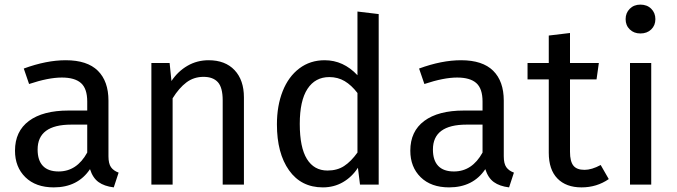

<svg xmlns="http://www.w3.org/2000/svg" viewBox="-20 -800 2934 832"><path d="M494 -52 473 12Q432 7 407 -11Q382 -29 370 -67Q317 12 213 12Q135 12 90 -32Q45 -76 45 -147Q45 -231 105.5 -276Q166 -321 277 -321H358V-360Q358 -416 331 -440Q304 -464 248 -464Q190 -464 106 -436L83 -503Q181 -539 265 -539Q358 -539 404 -493.5Q450 -448 450 -364V-123Q450 -91 461 -75.5Q472 -60 494 -52ZM358 -139V-260H289Q143 -260 143 -152Q143 -105 166 -81Q189 -57 234 -57Q313 -57 358 -139Z M1037 -378V0H945V-365Q945 -421 924 -444Q903 -467 862 -467Q820 -467 788 -443Q756 -419 728 -374V0H636V-527H715L723 -449Q751 -491 792.5 -515Q834 -539 884 -539Q956 -539 996.5 -496Q1037 -453 1037 -378Z M1621 -739V0H1540L1531 -73Q1505 -33 1466 -10.5Q1427 12 1379 12Q1285 12 1232.5 -62Q1180 -136 1180 -261Q1180 -342 1205 -405Q1230 -468 1277 -503.5Q1324 -539 1387 -539Q1468 -539 1529 -474V-750ZM1529 -139V-397Q1503 -431 1473.5 -448.5Q1444 -466 1407 -466Q1346 -466 1312.5 -415Q1279 -364 1279 -263Q1279 -161 1310 -111Q1341 -61 1399 -61Q1441 -61 1471 -80.5Q1501 -100 1529 -139Z M2207 -52 2186 12Q2145 7 2120 -11Q2095 -29 2083 -67Q2030 12 1926 12Q1848 12 1803 -32Q1758 -76 1758 -147Q1758 -231 1818.5 -276Q1879 -321 1990 -321H2071V-360Q2071 -416 2044 -440Q2017 -464 1961 -464Q1903 -464 1819 -436L1796 -503Q1894 -539 1978 -539Q2071 -539 2117 -493.5Q2163 -448 2163 -364V-123Q2163 -91 2174 -75.5Q2185 -60 2207 -52ZM2071 -139V-260H2002Q1856 -260 1856 -152Q1856 -105 1879 -81Q1902 -57 1947 -57Q2026 -57 2071 -139Z M2618 -24Q2566 12 2500 12Q2433 12 2395.5 -26.5Q2358 -65 2358 -138V-456H2266V-527H2358V-646L2450 -657V-527H2575L2565 -456H2450V-142Q2450 -101 2464.5 -82.5Q2479 -64 2513 -64Q2544 -64 2583 -85Z M2802 0H2710V-527H2802ZM2820 -717Q2820 -690 2802 -672.5Q2784 -655 2755 -655Q2727 -655 2709 -672.5Q2691 -690 2691 -717Q2691 -744 2709 -762Q2727 -780 2755 -780Q2784 -780 2802 -762Q2820 -744 2820 -717Z"/></svg>

Font: FiraGOUPP
Style: Medium
Weight: 400
Designer: bBox Type
Foundry: bBox Type GmbH
Version: Version 1.001